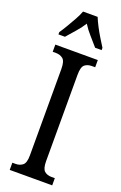

<svg xmlns="http://www.w3.org/2000/svg" viewBox="-176 -979 649 1028"><g transform="rotate(20 148.5 -465.5)"><path d="M28 0V-41H47Q70 -41 86.5 -54Q103 -67 103 -110V-602Q103 -647 86.5 -660Q70 -673 47 -673H28V-714H270V-673H251Q226 -673 210.5 -660Q195 -647 195 -602V-111Q195 -68 210.5 -54.5Q226 -41 251 -41H270V0ZM25 -784Q38 -803 53.5 -829Q69 -855 84 -882Q99 -909 107 -931H190Q199 -909 213 -882Q227 -855 243 -829Q259 -803 271 -784V-771H234Q213 -796 189.5 -822Q166 -848 148 -877Q130 -848 106.5 -822Q83 -796 62 -771H25Z"/></g></svg>

Font: Noto Serif Tamil ExtraCondensed
Style: Regular
Weight: 400
Width: 2
Designer: Indian Type Foundry, Tom Grace, and the Monotype Design Team
Foundry: Monotype Imaging Inc.
Version: Version 2.004; ttfautohint (v1.8.4.7-5d5b)